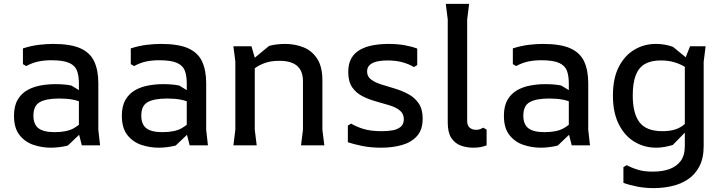

<svg xmlns="http://www.w3.org/2000/svg" viewBox="-20 -748 3717 988"><path d="M401 0 386 -59V-319Q386 -357 376.5 -383.5Q367 -410 336.5 -424Q306 -438 244 -438Q208 -438 177 -431.5Q146 -425 115 -408L98 -418V-499Q142 -513 181.5 -517.5Q221 -522 253 -522Q344 -522 394.5 -499Q445 -476 465.5 -430.5Q486 -385 486 -319V-80L495 0ZM241 12Q196 12 152.5 -2.5Q109 -17 80.5 -53Q52 -89 52 -152Q52 -202 70.5 -234Q89 -266 119.5 -283.5Q150 -301 188 -308Q226 -315 264 -315Q286 -315 306.5 -313.5Q327 -312 347 -308L411 -269V-216Q384 -230 353.5 -235.5Q323 -241 285 -241Q218 -241 185 -222.5Q152 -204 152 -153Q152 -108 178 -88Q204 -68 261 -68Q324 -68 359.5 -88Q395 -108 414 -136L429 -94L329 1Q309 6 286.5 9Q264 12 241 12Z M956 0 941 -59V-319Q941 -357 931.5 -383.5Q922 -410 891.5 -424Q861 -438 799 -438Q763 -438 732 -431.5Q701 -425 670 -408L653 -418V-499Q697 -513 736.5 -517.5Q776 -522 808 -522Q899 -522 949.5 -499Q1000 -476 1020.5 -430.5Q1041 -385 1041 -319V-80L1050 0ZM796 12Q751 12 707.5 -2.5Q664 -17 635.5 -53Q607 -89 607 -152Q607 -202 625.5 -234Q644 -266 674.5 -283.5Q705 -301 743 -308Q781 -315 819 -315Q841 -315 861.5 -313.5Q882 -312 902 -308L966 -269V-216Q939 -230 908.5 -235.5Q878 -241 840 -241Q773 -241 740 -222.5Q707 -204 707 -153Q707 -108 733 -88Q759 -68 816 -68Q879 -68 914.5 -88Q950 -108 969 -136L984 -94L884 1Q864 6 841.5 9Q819 12 796 12Z M1529 0 1539 -80V-330Q1539 -383 1509 -409Q1479 -435 1417 -435Q1374 -435 1343.5 -424Q1313 -413 1293 -398Q1273 -383 1262 -371V-427L1365 -512Q1384 -517 1404.5 -519.5Q1425 -522 1447 -522Q1497 -522 1540.5 -505Q1584 -488 1611.5 -447Q1639 -406 1639 -333V-80L1649 0ZM1181 0 1191 -80V-432L1181 -510H1274L1291 -451V-80L1301 0Z M2127 -498V-413L2110 -403Q2083 -419 2049.5 -428Q2016 -437 1974 -437Q1948 -437 1924 -432.5Q1900 -428 1884.5 -415.5Q1869 -403 1869 -380Q1869 -354 1890 -338.5Q1911 -323 1943.5 -313Q1976 -303 2012.5 -292Q2049 -281 2081.5 -263.5Q2114 -246 2134.5 -216Q2155 -186 2155 -138Q2155 -80 2125.5 -47.5Q2096 -15 2047.5 -1.5Q1999 12 1942 12Q1887 12 1843.5 3Q1800 -6 1770 -16V-102L1787 -112Q1815 -95 1852 -84Q1889 -73 1945 -73Q1975 -73 2000.5 -77.5Q2026 -82 2042 -95.5Q2058 -109 2058 -134Q2058 -163 2037.5 -179.5Q2017 -196 1984.5 -206Q1952 -216 1915.5 -226Q1879 -236 1846 -252.5Q1813 -269 1792.5 -298.5Q1772 -328 1772 -377Q1772 -421 1788.5 -449Q1805 -477 1834.5 -493Q1864 -509 1901.5 -515.5Q1939 -522 1979 -522Q2024 -522 2061 -515.5Q2098 -509 2127 -498Z M2484 -81V0Q2469 6 2452.5 9Q2436 12 2415 12Q2381 12 2351 1Q2321 -10 2302.5 -38Q2284 -66 2284 -117V-648L2274 -728H2394L2384 -648V-125Q2384 -102 2397 -91Q2410 -80 2430 -80Q2442 -80 2451 -83.5Q2460 -87 2467 -91Z M2922 0 2907 -59V-319Q2907 -357 2897.5 -383.5Q2888 -410 2857.5 -424Q2827 -438 2765 -438Q2729 -438 2698 -431.5Q2667 -425 2636 -408L2619 -418V-499Q2663 -513 2702.5 -517.5Q2742 -522 2774 -522Q2865 -522 2915.5 -499Q2966 -476 2986.5 -430.5Q3007 -385 3007 -319V-80L3016 0ZM2762 12Q2717 12 2673.5 -2.5Q2630 -17 2601.5 -53Q2573 -89 2573 -152Q2573 -202 2591.5 -234Q2610 -266 2640.5 -283.5Q2671 -301 2709 -308Q2747 -315 2785 -315Q2807 -315 2827.5 -313.5Q2848 -312 2868 -308L2932 -269V-216Q2905 -230 2874.5 -235.5Q2844 -241 2806 -241Q2739 -241 2706 -222.5Q2673 -204 2673 -153Q2673 -108 2699 -88Q2725 -68 2782 -68Q2845 -68 2880.5 -88Q2916 -108 2935 -136L2950 -94L2850 1Q2830 6 2807.5 9Q2785 12 2762 12Z M3344 220Q3300 220 3260.5 212.5Q3221 205 3188 193V112L3205 102Q3231 116 3264.5 126Q3298 136 3343 135Q3389 135 3425 122Q3461 109 3482.5 80.5Q3504 52 3504 3V-442L3531 -510H3611L3601 -430V3Q3601 66 3579 108Q3557 150 3520.5 174.5Q3484 199 3438 209.5Q3392 220 3344 220ZM3356 12Q3296 12 3245.5 -18Q3195 -48 3164.5 -108Q3134 -168 3134 -256Q3134 -345 3164 -403.5Q3194 -462 3244 -492Q3294 -522 3355 -522Q3380 -522 3402 -518Q3424 -514 3443 -507L3554 -416V-362Q3537 -382 3512 -399Q3487 -416 3454 -426.5Q3421 -437 3380 -437Q3331 -437 3299 -419Q3267 -401 3251.5 -361Q3236 -321 3236 -257Q3236 -164 3271 -118.5Q3306 -73 3388 -73Q3429 -73 3456.5 -82.5Q3484 -92 3501.5 -108Q3519 -124 3531 -142V-93L3442 -2Q3422 4 3400 8Q3378 12 3356 12Z"/></svg>

Font: AR One Sans Medium
Style: Regular
Weight: 500
Designer: Niteesh Yadav
Foundry: Niteesh Yadav
Version: Version 1.001;gftools[0.9.33]